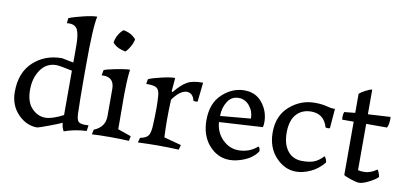

<svg xmlns="http://www.w3.org/2000/svg" viewBox="-69 -938 2500 1180"><g transform="rotate(10 1181.0 -347.5)"><path d="M358 -412V-516Q358 -584 344.5 -614Q331 -644 291 -644Q283 -644 277 -643L280 -675Q312 -688 368 -701.5Q424 -715 454 -715Q438 -650 438 -401V-323Q438 -197 441 -104Q443 -70 453.5 -58.5Q464 -47 500 -47Q509 -47 517 -48L512 -12Q436 -8 373 15Q360 -7 358 -36Q341 -27 277.5 -3.5Q214 20 208 20Q140 20 87.5 -34.5Q35 -89 35 -172Q35 -293 107 -359.5Q179 -426 285 -426Q287 -426 301 -423Q315 -420 332 -416.5Q349 -413 358 -412ZM246 -48Q289 -48 358 -84V-361Q280 -378 258 -378Q197 -378 161 -326.5Q125 -275 125 -201Q125 -125 162 -86.5Q199 -48 246 -48Z M707 -618Q703 -595 689.5 -571Q676 -547 661 -534Q606 -544 580 -576Q589 -628 627 -661Q676 -654 707 -618ZM701 -56 784 -27 778 3Q728 0 662 0Q593 0 547 3L553 -27Q622 -55 622 -123V-293Q622 -365 554 -365Q548 -365 543 -364L549 -398Q565 -406 624 -417.5Q683 -429 709 -429Q704 -394 702 -347Q700 -300 700 -267.5Q700 -235 700.5 -177.5Q701 -120 701 -100Z M989 -56 1097 -27 1089 3Q1021 0 963 0Q905 0 834 3L842 -27Q882 -35 893.5 -53.5Q905 -72 907 -115Q910 -176 910 -226Q910 -267 907 -303Q904 -339 887 -349.5Q870 -360 835 -360H822L827 -390Q848 -401 906.5 -414.5Q965 -428 991 -427L984 -343Q986 -338 991 -340Q1031 -389 1066 -409Q1101 -429 1165 -428L1152 -308Q1144 -306 1139 -306Q1134 -306 1126 -308Q1115 -356 1075 -356Q1033 -353 989 -291Q986 -231 986 -167Q986 -116 989 -56Z M1579 -73Q1552 -32 1501.5 -10.5Q1451 11 1406 11Q1332 11 1278.5 -49Q1225 -109 1225 -206Q1225 -311 1287 -368.5Q1349 -426 1424 -426Q1496 -426 1537 -373.5Q1578 -321 1578 -255Q1578 -235 1574 -223L1303 -207Q1308 -142 1351 -99.5Q1394 -57 1451 -57Q1518 -57 1568 -101Q1579 -95 1579 -73ZM1303 -245 1493 -262Q1493 -307 1465.5 -340.5Q1438 -374 1397 -374Q1352 -374 1327.5 -334.5Q1303 -295 1303 -245Z M1994 -76Q1958 -32 1910.5 -10.5Q1863 11 1821 11Q1750 11 1694.5 -48.5Q1639 -108 1639 -202Q1639 -307 1707.5 -366.5Q1776 -426 1863 -426Q1912 -426 1949 -415Q1966 -410 1991 -410L1981 -288Q1975 -286 1967 -286Q1960 -286 1954 -288Q1931 -369 1851 -369Q1793 -369 1758.5 -330Q1724 -291 1724 -216Q1724 -143 1757 -101.5Q1790 -60 1848 -60Q1895 -60 1923 -71.5Q1951 -83 1978 -112Q1984 -110 1989.5 -96Q1995 -82 1994 -76Z M2196 -567V-413L2336 -421Q2337 -418 2337 -411Q2337 -373 2326 -353H2196V-64Q2212 -60 2234 -60Q2273 -60 2314 -89Q2319 -83 2325 -66.5Q2331 -50 2330 -45Q2316 -29 2277 -9Q2238 11 2216 11Q2199 11 2164 -0.5Q2129 -12 2118 -20V-353H2046Q2045 -356 2045 -370Q2045 -388 2050 -401L2118 -408V-527Q2128 -537 2155 -551.5Q2182 -566 2196 -567Z"/></g></svg>

Font: Darwin Serif Regular ALPHA
Style: Regular
Weight: 400
Designer: Emily de Oliveira Santos
Version: Version 0.1